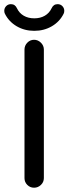

<svg xmlns="http://www.w3.org/2000/svg" viewBox="-21 -874 321 900"><path d="M93.8 -39.1V-641.6Q93.8 -660.2 106.9 -673.8Q120.1 -687.5 138.7 -687.5Q157.2 -687.5 170.9 -673.8Q184.6 -660.2 184.6 -641.6V-39.1Q184.6 -20.5 170.9 -7.3Q157.2 5.9 138.7 5.9Q120.1 5.9 106.9 -7.3Q93.8 -20.5 93.8 -39.1ZM30.3 -854.5Q49.8 -854.5 58.6 -835Q69.3 -812.5 90.3 -800.3Q111.3 -788.1 139.6 -788.1Q168 -788.1 189 -800.3Q210 -812.5 220.7 -835Q229.5 -854.5 249 -854.5Q262.7 -854.5 271.5 -845.2Q280.3 -835.9 280.3 -823.2Q280.3 -815.4 277.3 -809.6Q258.8 -772.5 222.2 -751Q185.5 -729.5 139.6 -729.5Q93.8 -729.5 57.1 -751Q20.5 -772.5 2 -809.6Q-1 -815.4 -1 -823.2Q-1 -835.9 7.8 -845.2Q16.6 -854.5 30.3 -854.5Z"/></svg>

Font: jf-openhuninn-2.0
Style: Regular
Weight: 400
Designer: [Kosugi Maru]
Designed by MOTOYA      

[Varela Round]
Joe Prince (Latin component); Avraham Cornfeld (Hebrew component)
Foundry: justfont CO.,LTD.
Version: 2.0